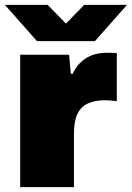

<svg xmlns="http://www.w3.org/2000/svg" viewBox="-40 -769 542 789"><path d="M43 0V-544H244L251 -466H259Q276 -505 311.5 -528.5Q347 -552 398 -552Q410 -552 420 -552Q430 -552 440 -551V-353Q428 -355 415.5 -356Q403 -357 392 -357Q350 -357 321.5 -344Q293 -331 278.5 -301.5Q264 -272 264 -222V0ZM112 -600 -20 -749H156L231 -672L306 -749H482L350 -600Z"/></svg>

Font: Mona Sans Expanded Black
Style: Regular
Weight: 900
Width: 7
Designer: Deni Anggara
Foundry: GitHub
Version: Version 2.000